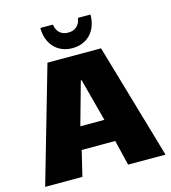

<svg xmlns="http://www.w3.org/2000/svg" viewBox="-110 -828 815 917"><g transform="rotate(-15 297.5 -369.5)"><path d="M298 -606C369 -606 422 -655 422 -739H360C355 -701 330 -683 298 -683C267 -683 242 -699 236 -739H174C174 -660 223 -606 298 -606ZM410 0H595L429 -570H164L0 0H184L214 -125H380ZM300 -447 356 -236H237L296 -447Z"/></g></svg>

Font: FilmFarsi Display
Style: Regular
Weight: 400
Designer: Borna Izadpanah
Foundry: Borna Izadpanah
Version: Version 1.000;PS 001.000;hotconv 1.0.88;makeotf.lib2.5.64775